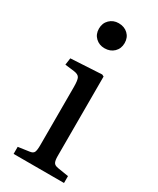

<svg xmlns="http://www.w3.org/2000/svg" viewBox="-193 -811 716 871"><g transform="rotate(30 165.0 -376.0)"><path d="M157 -621Q129 -621 110 -639Q91 -657 91 -686Q91 -715 110 -733.5Q129 -752 157 -752Q187 -752 206 -734Q225 -716 225 -687Q225 -658 206 -639.5Q187 -621 157 -621ZM40 0V-37L96 -45Q115 -47 120 -57.5Q125 -68 125 -95V-399Q125 -435 118.5 -447Q112 -459 90 -462L41 -468L46 -504L208 -513L218 -508V-91Q218 -70 223 -59Q228 -48 248 -45L304 -36V0Z"/></g></svg>

Font: Literata 36pt
Style: Regular
Weight: 400
Designer: Latin by Veronika Burian and Jose Scaglione. Greek by Irene Vlachou. Cyrillic by Vera Evstafieva.
Foundry: TypeTogether
Version: Version 3.002